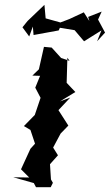

<svg xmlns="http://www.w3.org/2000/svg" viewBox="-20 -757 455 795"><path d="M199 0 191 -14 187 -77 220 -114 200 -146 231 -204 263 -237 222 -301 271 -353 228 -337 292 -376 256 -414 259 -518 268 -505 233 -517 194 -560 162 -563 141 -470 114 -444 146 -443 126 -394 148 -352 124 -281 79 -235 106 -219 125 -162 106 -141 67 -56 101 -22 35 -23 120 1 129 18H190ZM415 -622 386 -676 401 -709 345 -687 350 -670 327 -706 267 -678 230 -664 169 -681 164 -737 94 -670 73 -644 101 -606 116 -647 119 -612 223 -631 228 -642 289 -632 328 -586 400 -631 382 -586Z"/></svg>

Font: Asimov Aggro
Style: CondIt
Weight: 500
Designer: Google
Version: Version 2.000980; 2014